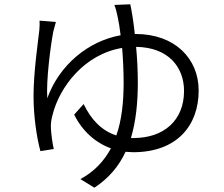

<svg xmlns="http://www.w3.org/2000/svg" viewBox="-20 -811 1040 893"><path d="M586 -791 512 -788C518 -774 524 -749 528 -729C532 -710 537 -682 541 -647C390 -620 255 -508 200 -354C194 -435 215 -597 228 -665C232 -681 236 -696 240 -709L164 -715C165 -703 164 -688 163 -672C157 -617 136 -476 136 -364C136 -269 151 -170 168 -108L230 -118C224 -143 218 -189 217 -211C215 -233 219 -258 224 -275C256 -406 372 -559 548 -588C552 -540 555 -484 555 -427C555 -335 546 -252 521 -181C453 -203 404 -254 369 -327L325 -278C363 -201 424 -147 496 -121C464 -62 419 -13 354 22L419 62C486 18 533 -38 564 -105L599 -103C804 -103 904 -228 904 -390C904 -537 795 -653 610 -653H607C601 -710 593 -758 586 -791ZM613 -593C764 -591 836 -498 836 -388C836 -251 742 -169 601 -169H589C612 -246 621 -333 621 -427C621 -484 618 -540 613 -593Z"/></svg>

Font: Noto Sans CJK SC DemiLight
Style: Regular
Weight: 350
Designer: Ryoko NISHIZUKA 西塚涼子 (kana, bopomofo & ideographs); Paul D. Hunt (Latin, Greek & Cyrillic); Sandoll Communications 산돌커뮤니
Foundry: Adobe
Version: Version 2.004;hotconv 1.0.118;makeotfexe 2.5.65603